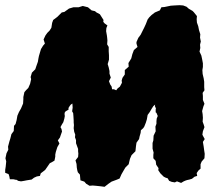

<svg xmlns="http://www.w3.org/2000/svg" viewBox="-61 -704 823 740"><path d="M271 4 264 -4 249 -9 248 -20 247 -31 239 -40 237 -47 235 -58 234 -72 230 -86 240 -99 241 -112 240 -121V-130L236 -141L232 -152V-164L228 -175L229 -185L225 -196L223 -210L224 -222L223 -232V-239L222 -256L221 -268L217 -275L219 -289L218 -305L212 -301L208 -296L203 -288V-281L197 -278L191 -274L188 -269V-260L189 -258L187 -247L183 -233L178 -225L172 -214L176 -207L178 -197L173 -183L170 -174L162 -163L168 -151L160 -137L154 -118L152 -108V-100L149 -85L139 -79L131 -75L120 -59L113 -49L104 -42L96 -36L93 -26L81 -24L70 -19L61 -12L42 -9L32 -7L20 -5L9 -7L3 -11H0L-9 -13H-23L-25 -24L-28 -33L-41 -38V-49L-39 -62L-38 -72L-37 -82L-40 -94L-36 -113L-29 -127L-30 -139L-25 -158L-21 -171L-17 -187L-8 -199L-7 -219L-1 -226L3 -241L6 -258L12 -272L20 -286L28 -305L29 -322V-330L33 -349L40 -357L48 -365L55 -381L59 -399L57 -407L62 -424L75 -437L79 -449L85 -466L87 -478L89 -488L94 -505L97 -515L105 -528L112 -536L107 -552L114 -567L121 -577L130 -586L137 -597L140 -616L144 -627L160 -639L177 -656L187 -658L205 -671L222 -676H242L258 -681L278 -676L292 -664L305 -661L311 -656L324 -649L331 -638L338 -627L337 -620L342 -614L353 -606L349 -596L348 -584L351 -567L352 -559L353 -548L352 -533L358 -523V-506L359 -491V-474L354 -457L358 -444L361 -430V-420L366 -405L359 -391L364 -378L369 -371L371 -360H378L387 -356L392 -363L401 -370L409 -385L408 -394L411 -404L420 -417V-434L435 -447L434 -461L445 -479L449 -495L455 -511L469 -523L465 -536V-542L472 -558L481 -570L489 -586L495 -598L501 -611L508 -629L514 -637L523 -646L536 -656L555 -664L561 -676L573 -677L597 -682L611 -683L631 -684L645 -683L658 -678L667 -670L681 -662L686 -657L698 -642L697 -630L698 -617L703 -603L706 -588L711 -572L710 -559L713 -544L710 -532L711 -519L708 -505L715 -490L718 -476L721 -460V-446L719 -434L720 -419L724 -402L726 -389V-368L727 -356L720 -346L721 -334V-319L727 -304L723 -294L718 -276L720 -264L721 -250L720 -235L724 -224L727 -214L721 -198L719 -185L722 -179L728 -168L721 -157L724 -139L726 -124L728 -111L727 -94L716 -81L712 -71V-54L704 -47L697 -37L699 -26L689 -23L679 -15L669 -12L660 -10L654 -8L647 -5L637 1L621 -5L613 -1L601 -3L591 -7L585 -17L578 -19L570 -23L557 -36L549 -48L550 -56L541 -69L539 -84L530 -94V-107L531 -116L527 -131V-141V-153L530 -163L531 -181L539 -198L538 -216L542 -227V-237L543 -247L547 -257L542 -269L539 -271V-282L540 -286L536 -295L537 -301L530 -295L523 -284L516 -272L508 -261L505 -244L501 -231L495 -216L491 -210L482 -202L481 -192L477 -178L475 -168L465 -154L463 -140L461 -121L454 -114L446 -106L440 -92L438 -84L435 -71L422 -58L415 -46L407 -32L400 -16L388 -11L369 -4L356 5L342 16L327 14L308 12L296 11L284 12Z"/></svg>

Font: Winky Rough ExtraBold
Style: Italic
Weight: 800
Italic angle: -8.97852°
Designer: Simon Atzbach
Foundry: typofactur
Version: Version 1.206; ttfautohint (v1.8.4.7-5d5b)